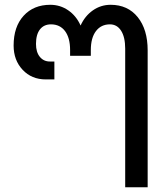

<svg xmlns="http://www.w3.org/2000/svg" viewBox="-20 -585 682 805"><path d="M360.8 -351.1H273.9V-375Q273.9 -426.3 252.7 -454.6Q231.4 -482.9 193.8 -482.9Q164.1 -482.9 147.5 -461.7Q130.9 -440.4 130.9 -400.9Q130.9 -366.2 147 -346.7Q163.1 -327.1 189 -327.1H208V-252H171.9Q112.8 -252 75 -292.2Q37.1 -332.5 37.1 -394Q37.1 -473.1 79.1 -519Q121.1 -564.9 190.9 -564.9Q232.4 -564.9 266.1 -541.7Q299.8 -518.6 317.9 -478Q335.9 -518.1 369.4 -541.5Q402.8 -564.9 443.8 -564.9Q515.6 -564.9 557.4 -513.2Q599.1 -461.4 599.1 -374V200.2H504.9V-380.9Q504.9 -429.2 487.8 -456.1Q470.7 -482.9 440.9 -482.9Q403.8 -482.9 382.3 -454.6Q360.8 -426.3 360.8 -375Z"/></svg>

Font: LT Superior Med
Style: Regular
Weight: 500
Designer: Daniel Lyons
Foundry: LyonsType
Version: Version 1.000